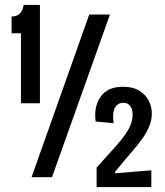

<svg xmlns="http://www.w3.org/2000/svg" viewBox="-20 -719 668 779"><path d="M65 -300V-584H27V-652Q48 -652 60 -663.5Q72 -675 76 -699H142V-300ZM108 0 342 -660H426L191 0ZM372 40V-39L451 -127Q474 -153 489 -174.5Q504 -196 511 -215.5Q518 -235 518 -254Q518 -276 508.5 -289Q499 -302 480 -302Q466 -302 455.5 -293.5Q445 -285 441 -266.5Q437 -248 441 -219L368 -226Q360 -287 388.5 -327Q417 -367 479 -367Q519 -367 545 -351Q571 -335 583.5 -310.5Q596 -286 596 -259Q596 -232 586 -207.5Q576 -183 560 -160Q544 -137 525.5 -115.5Q507 -94 491 -75L447 -22V-16L594 -28V40Z"/></svg>

Font: Bricolage Grotesque 36pt Condensed
Style: Regular
Weight: 400
Width: 3
Designer: Mathieu Triay
Foundry: Atelier Triay
Version: Version 1.001;gftools[0.9.33.dev8+g029e19f]